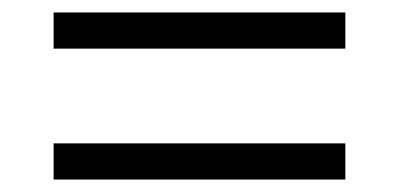

<svg xmlns="http://www.w3.org/2000/svg" viewBox="-20 -459 640 308"><path d="M66 -229H534V-171H66ZM66 -439H534V-381H66Z"/></svg>

Font: IBM Plex Serif Text
Style: Regular
Weight: 450
Designer: Mike Abbink, Paul van der Laan, Pieter van Rosmalen
Foundry: Bold Monday
Version: Version 3.001